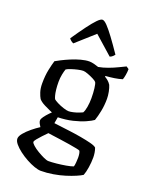

<svg xmlns="http://www.w3.org/2000/svg" viewBox="-174 -840 859 1125"><g transform="rotate(20 256.0 -278.0)"><path d="M226 200Q210 200 185.5 191.5Q161 183 134.5 168.5Q108 154 85 136.5Q62 119 47.5 101.5Q33 84 33 69Q33 54 49.5 34Q66 14 90.5 -6Q115 -26 137 -40Q132 -47 126.5 -57.5Q121 -68 121 -76Q121 -86 132 -101Q143 -116 158 -131.5Q173 -147 184 -155L216 -147L206 -90Q214 -89 241.5 -85.5Q269 -82 305.5 -77.5Q342 -73 378.5 -66.5Q415 -60 442.5 -53Q470 -46 479 -37Q484 -24 486.5 -8.5Q489 7 489 21Q489 52 484 84Q479 116 471 136Q459 144 433.5 155Q408 166 374.5 176.5Q341 187 302 193.5Q263 200 226 200ZM249 131Q269 131 298.5 128Q328 125 356.5 120Q385 115 400 109Q403 101 404.5 82.5Q406 64 406 53Q406 40 404 28Q402 16 398 11Q396 9 376.5 5Q357 1 329 -3.5Q301 -8 272 -12Q243 -16 221 -19Q199 -22 193 -23Q179 -9 164 7Q149 23 138.5 36Q128 49 128 55Q128 62 142.5 75Q157 88 178 100.5Q199 113 218.5 122Q238 131 249 131ZM209 -129Q179 -140 157 -150Q135 -160 120 -167.5Q105 -175 96 -182Q87 -189 82 -195Q74 -208 66.5 -231Q59 -254 59 -285Q59 -333 67 -371Q75 -409 82 -431Q92 -437 114.5 -448.5Q137 -460 165.5 -472Q194 -484 223.5 -492Q253 -500 276 -500Q289 -500 308 -495Q327 -490 334 -487Q362 -492 392 -503Q422 -514 448.5 -527Q475 -540 490 -547L506 -536Q506 -518 502.5 -498.5Q499 -479 495 -469Q473 -462 446.5 -458Q420 -454 392 -452V-447Q401 -442 411.5 -433.5Q422 -425 431 -411Q438 -395 442.5 -372Q447 -349 447 -329Q447 -289 439.5 -251.5Q432 -214 423 -189Q410 -179 379 -165Q348 -151 304.5 -140.5Q261 -130 209 -129ZM260 -184Q271 -184 288.5 -188Q306 -192 321.5 -198Q337 -204 343 -207Q351 -220 355.5 -246.5Q360 -273 360 -301Q360 -335 356.5 -362.5Q353 -390 348 -398Q344 -404 326.5 -413Q309 -422 290 -429Q271 -436 261 -436Q248 -436 228 -431.5Q208 -427 188.5 -420.5Q169 -414 160 -408Q155 -395 150.5 -372.5Q146 -350 146 -326Q146 -300 148.5 -278Q151 -256 155 -242Q159 -228 162 -223Q168 -217 186.5 -207.5Q205 -198 226.5 -191Q248 -184 260 -184ZM150 -567Q139 -572 132.5 -578Q126 -584 123 -589Q159 -642 186.5 -679Q214 -716 233.5 -736Q253 -756 264 -756Q276 -756 295.5 -735.5Q315 -715 342 -678.5Q369 -642 405 -589Q401 -584 394.5 -577.5Q388 -571 377 -567L263 -668Z"/></g></svg>

Font: Texturina Medium 12pt
Style: Regular
Weight: 400
Version: Version 1.002